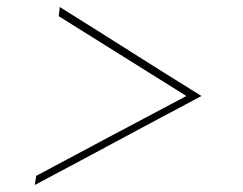

<svg xmlns="http://www.w3.org/2000/svg" viewBox="-20 -511 690 546"><path d="M79 15Q198 -48 316 -111.5Q434 -175 553 -238Q451 -301 351 -364.5Q251 -428 150 -491L147 -465Q238 -408 328.5 -351.5Q419 -295 510 -238Q402 -181 296 -124.5Q190 -68 83 -11Z"/></svg>

Font: Josefin Slab Thin ExtraLight
Style: Italic
Weight: 250
Italic angle: -12°
Version: Version 2.000